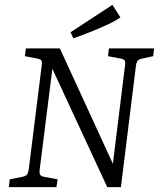

<svg xmlns="http://www.w3.org/2000/svg" viewBox="-20 -766 651 786"><path d="M16 0 20 -32 71 -42Q86 -45 91 -52Q96 -59 98 -75L151 -500Q153 -513 149 -518.5Q145 -524 134 -526L82 -536L86 -568H225L452 -74L439 -70L492 -500Q494 -513 490 -518.5Q486 -524 475 -526L422 -536L426 -568H611L607 -536L561 -526Q548 -523 543 -516.5Q538 -510 536 -493L475 0H419L182 -511L198 -513L142 -68Q141 -55 145.5 -49.5Q150 -44 161 -42L216 -32L211 0ZM280 -609 269 -634 440 -746 473 -695Q454 -681 420.5 -665.5Q387 -650 349.5 -635Q312 -620 280 -609Z"/></svg>

Font: Rasa Light
Style: Italic
Weight: 300
Italic angle: -7.10001°
Designer: Anna Giedrys (Yrsa+Rasa design), David Brezina (Yrsa art-direction, Rasa art-direction, design)
Foundry: Rosetta Type Foundry
Version: Version 2.004